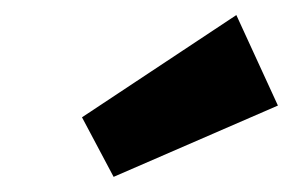

<svg xmlns="http://www.w3.org/2000/svg" viewBox="-20 -855 389 255"><path d="M293.9 -835 349.1 -714.8 130.9 -620.1 88.9 -699.2Z"/></svg>

Font: Fira Sans Compressed ExtraBold
Style: Italic
Weight: 800
Width: 3
Italic angle: -8°
Designer: Carrois Corporate & Edenspiekermann AG
Foundry: Carrois Corporate GbR & Edenspiekermann AG
Version: Version 4.203;PS 004.203;hotconv 1.0.88;makeotf.lib2.5.64775